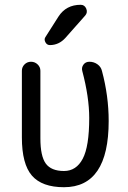

<svg xmlns="http://www.w3.org/2000/svg" viewBox="-20 -780 540 810"><path d="M250 9.8Q157.2 9.8 114.7 -39.1Q72.3 -87.9 72.3 -200.2V-481.4Q72.3 -497.1 83.5 -508.3Q94.7 -519.5 110.8 -519.5Q127 -519.5 138.7 -508.3Q150.4 -497.1 150.4 -481.4V-196.3Q150.4 -121.1 173.3 -89.8Q196.3 -58.6 250 -58.6Q301.8 -58.6 329.1 -110.4Q356.4 -162.1 356.4 -282.2Q356.4 -370.1 327.1 -480.5Q323.2 -495.1 332 -507.3Q340.8 -519.5 357.4 -519.5Q376 -519.5 391.1 -508.8Q406.2 -498 410.2 -480.5Q438.5 -375 438.5 -269.5Q438.5 9.8 250 9.8ZM226.6 -710Q258.8 -759.8 320.3 -759.8Q336.9 -759.8 343.8 -743.7Q350.6 -727.5 339.8 -714.8L255.9 -620.1Q228.5 -589.8 190.4 -589.8Q177.7 -589.8 171.4 -602.1Q165 -614.3 171.9 -624Z"/></svg>

Font: Rounded-X Mgen+ 2m regular
Style: Regular
Weight: 400
Designer: [Source Han Sans]
Ryoko NISHIZUKA  (kana & ideographs); Paul D. Hunt (Latin, Greek & Cyrillic); Wenlong ZHANG  (bopomofo
Version: Version 1.059.20150602